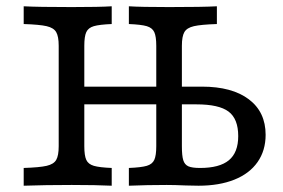

<svg xmlns="http://www.w3.org/2000/svg" viewBox="-20 -591 901 611"><path d="M477.3 -125.8V-445.2Q477.3 -475 471 -488.7Q464.7 -502.4 447.1 -507.7Q429.4 -512.9 390.1 -514.5V-571Q428.2 -568.5 518.1 -568.5Q625.9 -568.5 670.2 -571V-514.5Q619.6 -512.9 597.1 -507.7Q574.6 -502.5 566.7 -488.8Q558.8 -475.1 558.8 -445.2V-125.8Q558.8 -95.3 563.2 -81.2Q567.6 -67 579.5 -61.7Q591.4 -56.5 616.7 -56.5Q678.6 -56.5 708.3 -81Q738.1 -105.6 738.1 -157.9Q738.1 -212.7 707.5 -235.8Q676.9 -258.9 605.1 -258.9H525.6V-315.3H622.6Q718.4 -315.3 771.8 -275Q825.3 -234.7 825.3 -162Q825.3 -111.9 799.6 -75.2Q774 -38.6 725.8 -19.3Q677.6 0 611.9 0Q591.3 -0.7 571.4 -0.8Q535.1 -2.4 510.5 -2.4Q447.2 -2.4 390.1 0V-56.5Q429.4 -58.1 447.1 -63.3Q464.7 -68.5 471 -82.3Q477.3 -96 477.3 -125.8ZM166.8 -125.8V-445.2Q166.8 -475.1 158.8 -488.8Q150.9 -502.5 128.4 -507.7Q105.9 -512.9 55.4 -514.5V-571Q101.2 -568.5 208.2 -568.5Q297.6 -568.5 335.5 -571V-514.5Q296.2 -512.9 278.5 -507.7Q260.9 -502.5 254.6 -488.8Q248.3 -475.1 248.3 -445.2V-125.8Q248.3 -95.9 254.6 -82.2Q260.9 -68.5 278.6 -63.3Q296.2 -58.1 335.5 -56.5V0Q286.4 -2.4 208.2 -2.4Q123.6 -2.4 55.4 0V-56.5Q106 -58.1 128.5 -63.3Q151 -68.5 158.9 -82.2Q166.8 -95.9 166.8 -125.8ZM217.1 -315.3H533.9V-258.9H217.1Z"/></svg>

Font: Playfair Micro SmCond SmLight
Style: Regular
Weight: 360
Width: 4
Designer: Claus Eggers Sørensen
Foundry: Claus Eggers Sørensen
Version: Version 2.100;Glyphs 3.2 (3219)